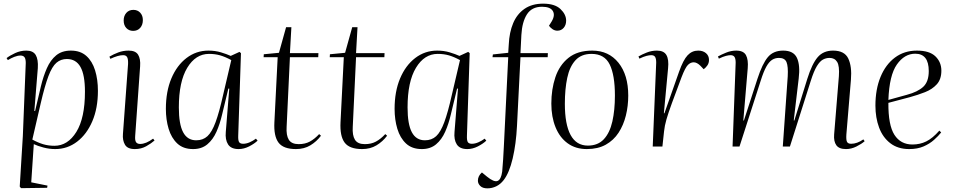

<svg xmlns="http://www.w3.org/2000/svg" viewBox="-20 -802 5214 1051"><path d="M121 -457Q121 -480 114 -489Q107 -498 92 -498Q77 -498 59 -491Q41 -484 23 -473L16 -484Q34 -498 63 -511.5Q92 -525 124 -525Q161 -525 175.5 -501Q190 -477 187 -429L168 -195L172 -194L204 -330Q217 -384 236.5 -428.5Q256 -473 287.5 -499Q319 -525 368 -525Q420 -525 452.5 -496Q485 -467 500.5 -417Q516 -367 516 -305Q516 -210 485.5 -138.5Q455 -67 402 -26.5Q349 14 282 14Q250 14 218 5.5Q186 -3 165 -13L151 196L240 214L238 226L95 228L88 219L105 -57ZM346 -479Q313 -479 289 -458.5Q265 -438 245 -385Q225 -332 203 -237L157 -38Q188 -21 216.5 -12.5Q245 -4 278 -4Q351 -4 398 -80Q445 -156 445 -300Q445 -392 420.5 -435.5Q396 -479 346 -479Z M657 -690Q657 -715 671.5 -731.5Q686 -748 710 -748Q733 -748 747.5 -732.5Q762 -717 762 -692Q762 -666 747.5 -649.5Q733 -633 709 -633Q686 -633 671.5 -648.5Q657 -664 657 -690ZM681 -452Q682 -478 676 -489Q670 -500 654 -500Q627 -500 584 -480L579 -492Q601 -505 627.5 -515Q654 -525 684 -525Q722 -525 736 -502.5Q750 -480 747 -439L720 -58Q718 -33 725 -23.5Q732 -14 747 -14Q779 -14 818 -43L826 -33Q808 -17 780.5 -1.5Q753 14 718 14Q678 14 664 -10Q650 -34 653 -69Z M1284 -59Q1283 -33 1289 -24Q1295 -15 1311 -15Q1328 -15 1346.5 -23Q1365 -31 1381 -43L1390 -32Q1372 -15 1343.5 -0.5Q1315 14 1286 14Q1245 14 1228.5 -11.5Q1212 -37 1216 -80L1235 -317H1230L1196 -176Q1184 -124 1165 -81Q1146 -38 1115 -12Q1084 14 1037 14Q983 14 950.5 -16.5Q918 -47 903 -97Q888 -147 888 -206Q888 -301 918 -372.5Q948 -444 1001 -484.5Q1054 -525 1121 -525Q1158 -525 1189.5 -515.5Q1221 -506 1243 -496L1291 -518L1299 -511ZM1054 -34Q1091 -34 1115.5 -56.5Q1140 -79 1160 -133Q1180 -187 1201 -281L1246 -473Q1213 -491 1185 -499Q1157 -507 1124 -507Q1051 -507 1005 -431Q959 -355 959 -214Q959 -122 982.5 -78Q1006 -34 1054 -34Z M1424 -505 1507 -513 1546 -653H1575L1567 -511H1723L1722 -489H1567L1549 -108Q1546 -61 1561 -37Q1576 -13 1615 -13Q1650 -13 1676 -27Q1702 -41 1727 -68L1737 -59Q1713 -27 1679 -6.5Q1645 14 1600 14Q1531 14 1504.5 -21.5Q1478 -57 1482 -133L1500 -489H1423Z M1786 -505 1869 -513 1908 -653H1937L1929 -511H2085L2084 -489H1929L1911 -108Q1908 -61 1923 -37Q1938 -13 1977 -13Q2012 -13 2038 -27Q2064 -41 2089 -68L2099 -59Q2075 -27 2041 -6.5Q2007 14 1962 14Q1893 14 1866.5 -21.5Q1840 -57 1844 -133L1862 -489H1785Z M2536 -59Q2535 -33 2541 -24Q2547 -15 2563 -15Q2580 -15 2598.5 -23Q2617 -31 2633 -43L2642 -32Q2624 -15 2595.5 -0.5Q2567 14 2538 14Q2497 14 2480.5 -11.5Q2464 -37 2468 -80L2487 -317H2482L2448 -176Q2436 -124 2417 -81Q2398 -38 2367 -12Q2336 14 2289 14Q2235 14 2202.5 -16.5Q2170 -47 2155 -97Q2140 -147 2140 -206Q2140 -301 2170 -372.5Q2200 -444 2253 -484.5Q2306 -525 2373 -525Q2410 -525 2441.5 -515.5Q2473 -506 2495 -496L2543 -518L2551 -511ZM2306 -34Q2343 -34 2367.5 -56.5Q2392 -79 2412 -133Q2432 -187 2453 -281L2498 -473Q2465 -491 2437 -499Q2409 -507 2376 -507Q2303 -507 2257 -431Q2211 -355 2211 -214Q2211 -122 2234.5 -78Q2258 -34 2306 -34Z M2947 -765Q2891 -765 2864.5 -723.5Q2838 -682 2834 -611L2829 -511H2979L2978 -489H2829L2810 -113Q2805 -14 2786.5 65Q2768 144 2737 184Q2719 207 2696 218Q2673 229 2648 229Q2622 229 2609 216Q2596 203 2596 187Q2596 161 2618 142L2646 165Q2684 196 2703.5 188.5Q2723 181 2729 137Q2732 107 2734 72.5Q2736 38 2738 1L2762 -489H2676L2678 -504L2762 -513L2765 -559Q2768 -625 2789 -675Q2810 -725 2851 -753.5Q2892 -782 2953 -782Q3017 -782 3048 -752.5Q3079 -723 3079 -689Q3079 -665 3065.5 -649.5Q3052 -634 3031 -634Q3017 -634 3005 -642Q2993 -650 2985 -661L3000 -685Q3020 -719 3006 -742Q2992 -765 2947 -765Z M3192 14Q3131 14 3087.5 -17.5Q3044 -49 3021 -105.5Q2998 -162 2998 -235Q2998 -313 3020 -379Q3042 -445 3091.5 -485Q3141 -525 3222 -525Q3312 -525 3365.5 -458.5Q3419 -392 3419 -279Q3419 -222 3406 -169.5Q3393 -117 3366 -75.5Q3339 -34 3296 -10Q3253 14 3192 14ZM3198 -5Q3253 -5 3285.5 -40Q3318 -75 3332 -137Q3346 -199 3346 -279Q3346 -391 3317.5 -449Q3289 -507 3218 -507Q3162 -507 3130 -472Q3098 -437 3085 -375.5Q3072 -314 3072 -234Q3072 -121 3103.5 -63Q3135 -5 3198 -5Z M3572 -459Q3572 -481 3566 -490.5Q3560 -500 3545 -500Q3534 -500 3518.5 -496Q3503 -492 3480 -481L3475 -493Q3494 -504 3520.5 -514.5Q3547 -525 3576 -525Q3614 -525 3628 -500.5Q3642 -476 3637 -428L3614 -182H3617L3697 -409Q3720 -474 3744 -499.5Q3768 -525 3802 -525Q3828 -525 3844.5 -511Q3861 -497 3861 -474Q3861 -457 3852.5 -444.5Q3844 -432 3832 -423L3814 -442Q3795 -461 3777 -461Q3760 -461 3745.5 -446.5Q3731 -432 3711 -380Q3678 -292 3658 -237.5Q3638 -183 3628 -148Q3618 -113 3615 -83L3606 0H3553Z M4292 -384Q4295 -438 4285.5 -461.5Q4276 -485 4244 -485Q4223 -485 4206.5 -474.5Q4190 -464 4175 -437.5Q4160 -411 4144 -360L4028 0H3990L4007 -459Q4007 -481 4000.5 -490.5Q3994 -500 3979 -500Q3969 -500 3953.5 -496Q3938 -492 3915 -481L3910 -493Q3928 -503 3955 -514Q3982 -525 4010 -525Q4050 -525 4063.5 -500Q4077 -475 4073 -428L4049 -143L4052 -142L4126 -370Q4153 -453 4183 -489Q4213 -525 4267 -525Q4324 -525 4342.5 -485Q4361 -445 4352 -372L4325 -143L4328 -142L4399 -370Q4425 -453 4456 -489Q4487 -525 4540 -525Q4603 -525 4623.5 -481.5Q4644 -438 4638 -366L4613 -66Q4611 -36 4616.5 -25.5Q4622 -15 4639 -15Q4672 -15 4706 -39L4713 -29Q4696 -14 4668 0Q4640 14 4611 14Q4573 14 4558 -7Q4543 -28 4546 -66L4572 -385Q4576 -441 4562.5 -463Q4549 -485 4521 -485Q4502 -485 4485 -476Q4468 -467 4451.5 -440Q4435 -413 4418 -359L4304 0H4265Z M4999 -525Q5068 -525 5100.5 -493.5Q5133 -462 5133 -415Q5133 -368 5108 -340.5Q5083 -313 5043.5 -297.5Q5004 -282 4960 -270L4843 -239Q4842 -117 4876 -64Q4910 -11 4975 -11Q5016 -11 5050.5 -28Q5085 -45 5122 -87L5132 -77Q5117 -58 5093 -36.5Q5069 -15 5035.5 -0.5Q5002 14 4957 14Q4895 14 4853.5 -18Q4812 -50 4792 -104Q4772 -158 4772 -224Q4772 -313 4800 -381Q4828 -449 4879 -487Q4930 -525 4999 -525ZM5064 -413Q5064 -508 4990 -508Q4931 -508 4889.5 -449Q4848 -390 4843 -255L4944 -283Q5004 -299 5034 -327Q5064 -355 5064 -413Z"/></svg>

Font: Literata 72pt Light
Style: Italic
Weight: 300
Italic angle: -2°
Designer: Latin by Veronika Burian and Jose Scaglione. Greek by Irene Vlachou. Cyrillic by Vera Evstafieva
Foundry: TypeTogether
Version: Version 3.002